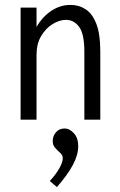

<svg xmlns="http://www.w3.org/2000/svg" viewBox="-20 -488 490 783"><path d="M64 0V-457H129V-378Q153 -420 189.5 -444Q226 -468 267 -468Q302 -468 329.5 -450Q357 -432 373 -390.5Q389 -349 389 -279V0H324V-277Q324 -349 303 -378Q282 -407 249 -407Q222 -407 194 -389.5Q166 -372 147.5 -340.5Q129 -309 129 -265V0ZM212 275 183 250Q206 226 221 200Q236 174 236 157Q236 145 225.5 135.5Q215 126 205 115Q195 104 195 88Q195 66 208.5 51Q222 36 243 36Q264 36 281.5 55.5Q299 75 299 108Q299 144 277 185Q255 226 212 275Z"/></svg>

Font: Inconsolata SemiCondensed
Style: Regular
Weight: 400
Width: 4
Monospace: yes
Designer: Raph Levien, Cyreal, Brenton Simpson
Foundry: Raph Levien, Cyreal, Google
Version: Version 3.001; ttfautohint (v1.8.2.53-6de2)